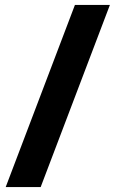

<svg xmlns="http://www.w3.org/2000/svg" viewBox="-20 -744 465 774"><path d="M423 -724 144 10H3L282 -724Z"/></svg>

Font: Noto Sans Gujarati UI ExtraCondensed Black
Style: Regular
Weight: 900
Width: 2
Designer: Jelle Bosma - Monotype Design Team, Universal Thirst
Foundry: Monotype Imaging Inc.
Version: Version 2.106; ttfautohint (v1.8.4.7-5d5b)